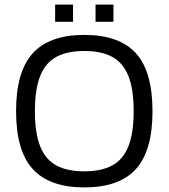

<svg xmlns="http://www.w3.org/2000/svg" viewBox="-20 -806 734 836"><path d="M220 -711V-786H298V-711ZM396 -711V-786H474V-711ZM347 10Q196 10 123 -69.5Q50 -149 50 -322Q50 -495 123 -574.5Q196 -654 347 -654Q499 -654 571.5 -574.5Q644 -495 644 -322Q644 -149 571.5 -69.5Q499 10 347 10ZM347 -60Q420 -60 467.5 -85Q515 -110 538.5 -167.5Q562 -225 562 -322Q562 -419 538.5 -476.5Q515 -534 467.5 -559Q420 -584 347 -584Q274 -584 226.5 -559Q179 -534 155.5 -476.5Q132 -419 132 -322Q132 -225 155.5 -167.5Q179 -110 226.5 -85Q274 -60 347 -60Z"/></svg>

Font: Kanit Light
Style: Regular
Weight: 300
Designer: Katatrad Team
Foundry: CadsonDemak
Version: Version 2.000; ttfautohint (v1.8.3)